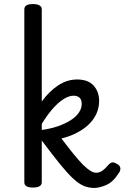

<svg xmlns="http://www.w3.org/2000/svg" viewBox="-20 -910 614 947"><path d="M445 17Q418 17 393.5 7Q369 -3 341 -29Q313 -55 276 -100.5Q239 -146 186 -217V-11Q186 2 175 8.5Q164 15 143 15Q121 15 110.5 8.5Q100 2 100 -11V-864Q100 -877 110.5 -883.5Q121 -890 143 -890Q157 -890 166.5 -887Q176 -884 181 -878.5Q186 -873 186 -864V-409Q220 -457 265 -487.5Q310 -518 360 -518Q415 -518 442 -487.5Q469 -457 469 -412Q469 -386 460.5 -361.5Q452 -337 435.5 -316Q419 -295 396 -278Q373 -261 344.5 -248Q316 -235 283 -227Q317 -182 343 -150Q369 -118 389 -98Q409 -78 425 -68Q441 -58 454 -58Q470 -58 484 -67.5Q498 -77 514 -96Q525 -108 534 -109Q543 -110 556 -102Q572 -94 573.5 -81.5Q575 -69 567 -58Q538 -12 504 2.5Q470 17 445 17ZM186 -269Q230 -275 266 -287.5Q302 -300 328.5 -317Q355 -334 369 -354.5Q383 -375 383 -397Q383 -419 372 -428.5Q361 -438 343 -438Q320 -438 292.5 -420.5Q265 -403 238 -371.5Q211 -340 186 -299Z"/></svg>

Font: Playwrite GB J
Style: Regular
Weight: 400
Designer: Veronika Burian, José Scaglione
Foundry: TypeTogether
Version: Version 1.002